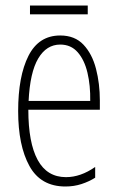

<svg xmlns="http://www.w3.org/2000/svg" viewBox="-20 -668 428 698"><path d="M199 -539Q252 -539 283.5 -505.5Q315 -472 329 -418Q343 -364 343 -303V-269H83Q83 -149 117 -86.5Q151 -24 220 -24Q273 -24 326 -61V-22Q304 -8 276.5 1Q249 10 218 10Q128 10 87 -64.5Q46 -139 46 -264Q46 -391 83.5 -465Q121 -539 199 -539ZM199 -506Q149 -506 119 -455.5Q89 -405 84 -301H308Q309 -357 298 -403.5Q287 -450 262.5 -478Q238 -506 199 -506ZM299 -648V-616H89V-648Z"/></svg>

Font: Noto Sans Tamil ExtraCondensed ExtraLight
Style: Regular
Weight: 200
Width: 2
Designer: Jelle Bosma - Monotype Design Team
Foundry: Monotype Imaging Inc.
Version: Version 2.004; ttfautohint (v1.8.4.7-5d5b)